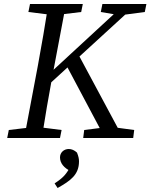

<svg xmlns="http://www.w3.org/2000/svg" viewBox="-20 -690 752 960"><path d="M16 0H280L288 -40L169 -55H151L24 -40L16 0ZM101 0H189C205 -103 223 -207 242 -310L310 -670H222C206 -567 188 -463 169 -360L101 0ZM122 -630 243 -615H262L386 -630L394 -670H130L122 -630ZM179 -226 664 -670H604L187 -285L179 -226ZM505 0H596L369 -423L311 -365L505 0ZM396 0H646L651 -40L539 -55H520L401 -40L396 0ZM484 -630 572 -615H591L704 -630L712 -670H492L484 -630ZM268 250C332 214 375 184 375 117C375 105 373 93 365 73C352 61 338 55 324 55C300 55 280 72 280 97C280 126 300 150 334 166L337 132C313 182 295 199 253 227L268 250Z"/></svg>

Font: Source Serif Variable
Style: Italic
Weight: 389
Italic angle: -12°
Designer: Frank Grießhammer
Foundry: Adobe Systems Incorporated
Version: Version 3.001;hotconv 1.0.111;makeotfexe 2.5.65597